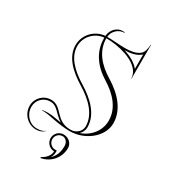

<svg xmlns="http://www.w3.org/2000/svg" viewBox="-218 -807 1040 1156"><g transform="rotate(30 302.5 -228.5)"><path d="M300 157C300 187 278 211 248 227L249 233C315.6 221.6 363 165.4 363 98C363 66 334.8 40 300 40C268 40 242 66 242 98C242 130 268 157 300 157ZM300 145C274.9 145 254 123.6 254 98C254 72.6 274.6 52 300 52C321.5 52 339 72.6 339 98C339 137.5 328.3 172.4 299.9 197.3C307.7 185 312 171.8 312 157V145ZM378.4 -15.3C392.6 -28.8 402 -47.6 402 -68C402 -158 329.6 -226.1 247.5 -276.3C165.7 -326.4 104 -386.8 104 -462.2C104 -527.3 155 -581.2 220 -587.5C219.9 -585.1 219.9 -583 219.9 -580.6C219.9 -491 272.7 -417.2 353.5 -367.8C433.9 -318.8 493 -251.7 493 -167.2C493 -97.4 447.1 -39.4 378.4 -15.3ZM362.7 -582.6C404.7 -583.1 444.3 -590.2 473 -616.3V-516C449.7 -545.8 410.5 -567.9 362.7 -582.6ZM196.4 74.1C181.2 87.5 161.7 90 140 90C88.9 90 47.4 46.1 47.4 -8C47.4 -54.1 84.6 -91.5 130.4 -91.5C182.2 -91.5 193.1 -48.8 248.2 -12.9C233 -15 218.4 -17.5 206.4 -20.1C188.1 -24 171 -25.8 153.7 -25.8C140.2 -25.8 126.4 -24.7 111.9 -22.5V-20.5C144.5 -20.5 171.9 -15.1 203.9 -8.3C236.7 -1.4 286.7 5 320 5C425.4 5 525 -72.7 525 -167.2C525 -260.2 457.5 -334.5 369.8 -388.1C288.4 -437.7 232.8 -501.7 232 -590C254.8 -590 276.9 -588.2 297.9 -585C404.8 -568.5 483 -521 483 -455H485V-690H483C480.7 -660.6 476.8 -632.9 456.1 -618.1C430.1 -599.5 396.4 -594.6 358.4 -594.6C339 -594.6 318.6 -595.8 297.9 -597.2C276.4 -598.7 254.5 -600 232.9 -600H232.3C235.8 -640.8 270.3 -673.2 312 -673.2V-675.2C307 -676.2 301 -677.2 296 -677.2C255.9 -677.2 223.2 -642.6 220.2 -599.5C148.4 -593.6 92 -534.4 92 -462.2C92 -379.6 158.8 -316.5 241.3 -266.1C322.6 -216.4 390 -151 390 -68C390 -33.2 358.6 -5 320 -5C212.2 -5 211.6 -103.5 130.4 -103.5C77.9 -103.5 35.4 -60.7 35.4 -8C35.4 50.5 82.2 98 140 98C162.5 98 181.9 90.9 197.4 75.1Z"/></g></svg>

Font: SortefaxS01
Style: Medium
Weight: 500
Designer: gluk
Foundry: gluk
Version: Version 0.261